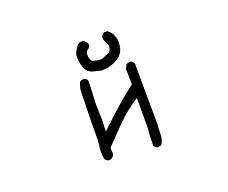

<svg xmlns="http://www.w3.org/2000/svg" viewBox="-111 -845 1223 1030"><g transform="rotate(-20 500.0 -330.0)"><path d="M486 -481 443 -491Q421 -496 405 -515Q385 -548 385 -592Q385 -617 399 -634Q416 -664 431 -664H446Q454 -660 468 -642V-628Q463 -617 454.5 -612.5Q446 -608 442 -597V-573L452 -548Q463 -544 475 -542Q482 -538 506 -538L556 -559Q567 -573 567 -591Q567 -595 565.5 -599Q564 -603 563 -606Q559 -614 554 -623.5Q549 -633 549 -646Q549 -654 555.5 -661Q562 -668 568 -669H586L604 -652Q623 -626 623 -592L622 -581Q622 -545 593 -516Q545 -481 486 -481ZM626 9Q609 3 607 -10Q607 -61 612 -111V-278Q547 -237 493 -183Q439 -129 388 -75Q388 -56 390 -38Q382 -22 368 -16H354Q339 -20 334 -36L332 -77L338 -139Q338 -231 340 -321Q342 -346 342 -401Q342 -436 356 -464Q363 -471 380 -471Q398 -465 400 -451Q400 -434 394 -323L397 -229L394 -165Q519 -286 612 -356Q612 -401 610 -445L622 -467Q632 -473 646 -473Q661 -469 666 -453Q666 -282 668 -111Q665 -82 665 -52Q665 -22 650 3Q642 9 626 9Z"/></g></svg>

Font: Yozai
Style: Regular
Weight: 400
Designer: LXGW / Y.OzVox
Foundry: LXGW / Y.OzVox
Version: Version 0.861;October 22, 2024